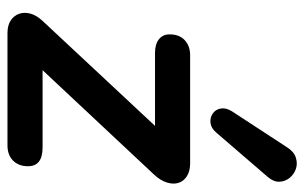

<svg xmlns="http://www.w3.org/2000/svg" viewBox="-170 -644 814 514"><g transform="rotate(90 237.0 -387.0)"><path d="M69 0Q48 0 35 -8.5Q22 -17 17 -31Q12 -45 16.5 -61.5Q21 -78 36 -94L345 -425L349 -395H122Q98 -395 85 -405.5Q72 -416 72 -434Q72 -460 87.5 -474.5Q103 -489 128 -489H417Q438 -489 451.5 -480.5Q465 -472 469.5 -458Q474 -444 468.5 -426.5Q463 -409 447 -392L137 -61L133 -94H375Q425 -94 425 -55Q425 -30 410 -15Q395 0 369 0ZM335 -559Q323 -545 309 -543.5Q295 -542 284 -549.5Q273 -557 270.5 -571Q268 -585 278 -601L374 -748Q386 -767 402 -772Q418 -777 432.5 -772Q447 -767 456.5 -755Q466 -743 466.5 -727.5Q467 -712 453 -696Z"/></g></svg>

Font: Nunito ExtraLight
Style: Italic
Weight: 200
Italic angle: -9°
Designer: Vernon Adams
Foundry: Vernon Adams
Version: Version 3.602